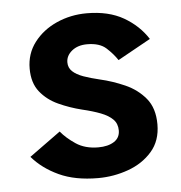

<svg xmlns="http://www.w3.org/2000/svg" viewBox="-43 -537 554 589"><g transform="rotate(-5 234.0 -242.5)"><path d="M431.3 -401Q404.5 -443 358.3 -469.7Q312 -496.3 244.9 -496.3Q195.6 -496.3 152.3 -477.1Q109.1 -457.8 82.6 -423.1Q56 -388.4 56 -342.2Q56 -298.1 77.8 -270.8Q99.6 -243.5 133.7 -228Q167.8 -212.4 205 -203.2Q238.2 -195.4 262 -186.2Q285.8 -177 298.8 -163.8Q311.9 -150.5 311.9 -129.8Q311.9 -106.9 293.4 -95.2Q274.9 -83.4 245 -83.4Q204.2 -83.4 175.9 -102.4Q147.6 -121.5 130.9 -142.1L34.7 -72.5Q66.4 -35.4 116 -12.5Q165.5 10.5 236.2 10.5Q284.3 10.5 329.2 -5.6Q374 -21.6 402.8 -54.6Q431.6 -87.5 431.6 -138.2Q431.6 -187.9 406.7 -218.1Q381.7 -248.3 343.8 -265Q305.9 -281.7 267.3 -290.5Q239.3 -297.1 217.9 -304.7Q196.5 -312.4 184.7 -323.5Q172.9 -334.6 172.9 -351.3Q172.9 -371.9 191 -386.7Q209.2 -401.5 237.9 -401.5Q276.4 -401.5 296.6 -383.1Q316.8 -364.7 330 -344.7Z"/></g></svg>

Font: Estedad-VF-FD Black
Style: Regular
Weight: 900
Designer: Amin Abedi
Version: Version 4.000